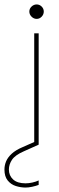

<svg xmlns="http://www.w3.org/2000/svg" viewBox="-84 -651 264 864"><path d="M70 0V-501H90V0ZM81 -566Q68 -566 58 -576Q48 -586 48 -599Q48 -612 58 -621.5Q68 -631 81 -631Q94 -631 103.5 -621.5Q113 -612 113 -599Q113 -586 103.5 -576Q94 -566 81 -566ZM31 193Q9 193 -13 186Q-35 179 -49.5 161Q-64 143 -64 112Q-64 93 -56.5 75Q-49 57 -31 40.5Q-13 24 18 11L79 -16L90 0L23 30Q-16 47 -30 68Q-44 89 -44 112Q-44 139 -25 156.5Q-6 174 31 174Q45 174 61 170.5Q77 167 90 161V181Q77 186 60.5 189.5Q44 193 31 193Z"/></svg>

Font: DM Sans 18pt Thin
Style: Regular
Weight: 250
Designer: Colophon Foundry, Jonny Pinhorn
Foundry: Colophon Foundry
Version: Version 4.004;gftools[0.9.30]